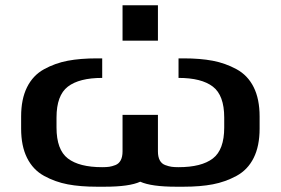

<svg xmlns="http://www.w3.org/2000/svg" viewBox="-20 -707 1063 727"><path d="M578 -687V-553H444V-687ZM511 -19Q470 0 376 0H347Q284 0 236.5 -9Q189 -18 147 -41Q105 -64 82.5 -109Q60 -154 60 -220V-266Q60 -332 82.5 -377Q105 -422 147 -445Q189 -468 236.5 -477Q284 -486 347 -486H367V-412Q280 -412 237 -379Q194 -346 194 -262V-224Q194 -140 237 -107Q280 -74 367 -74Q383 -74 393.5 -75.5Q404 -77 417 -82Q430 -87 437 -100Q444 -113 444 -134V-272H578V-134Q578 -113 585 -100Q592 -87 605.5 -82Q619 -77 629.5 -75.5Q640 -74 656 -74Q743 -74 786 -107Q829 -140 829 -224V-262Q829 -346 786 -379Q743 -412 656 -412V-486H675Q738 -486 785.5 -477Q833 -468 875.5 -445Q918 -422 940.5 -377Q963 -332 963 -266V-220Q963 -154 940.5 -109Q918 -64 875.5 -41Q833 -18 785.5 -9Q738 0 675 0H647Q553 0 511 -19Z"/></svg>

Font: Aneo
Style: Regular
Weight: 400
Designer: Anastasios Pappas
Foundry: Anastasios Pappas
Version: Version 1.000